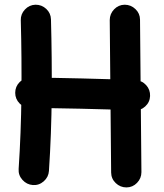

<svg xmlns="http://www.w3.org/2000/svg" viewBox="-20 -728 704 823"><path d="M514.4 -707.8Q487.8 -707.4 469.2 -688.1Q450.6 -668.8 450.4 -642.2L456.4 11.5Q456.7 38.1 476 56.7Q495.4 75.3 522.2 75.4Q548.8 75.1 567.4 55.8Q586.1 36.5 586.2 9.9L580.2 -643.8Q580 -670.4 560.6 -689Q541.3 -707.6 514.4 -707.8ZM623.3 -316.3Q624.4 -343.3 606.5 -363.1Q588.6 -382.9 561.6 -384Q512.9 -386.5 452.5 -388.4Q392.1 -390.4 329.4 -391.8Q266.7 -393.3 209.7 -394.3Q152.6 -395.3 109.9 -395.3Q83.4 -395.3 64.3 -376.2Q45.2 -357.1 45.2 -330.1Q45.2 -303.6 64.3 -284.2Q83.4 -264.9 109.9 -264.9Q151.5 -264.9 207.8 -264.2Q264 -263.4 326.1 -262Q388.2 -260.5 447.9 -258.8Q507.6 -257.1 555.5 -254.6Q582.5 -253.5 602.4 -271.7Q622.2 -289.8 623.3 -316.3ZM131.8 -707.8Q105.3 -706.9 86.9 -687.3Q68.4 -667.7 69.1 -641.1Q73.5 -479.7 71.8 -318.9Q70.2 -158.1 59.9 -3.8Q58 22.7 76.2 43Q94.4 63.2 120.8 65.2Q147.2 67 167.6 49.1Q188 31.1 189.8 4.6Q200.4 -154.3 201.7 -318Q202.9 -481.7 198.5 -644.9Q197.8 -671.5 178.3 -689.8Q158.8 -708.1 131.8 -707.8Z"/></svg>

Font: Mikhak VF
Style: Regular
Weight: 100
Designer: Amin Abedi
Version: Version 3.001